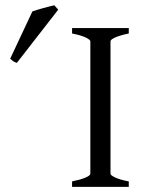

<svg xmlns="http://www.w3.org/2000/svg" viewBox="-20 -724 573 744"><path d="M259.3 0V-21Q292.5 -27.8 311.3 -35.9Q330.1 -43.9 330.1 -50.8V-564Q330.1 -569.8 312.3 -578.6Q294.4 -587.4 259.3 -594.2V-615.2H479V-594.2Q445.8 -587.4 427 -579.1Q408.2 -570.8 408.2 -564V-50.8Q408.2 -44.9 426 -36.4Q443.8 -27.8 479 -21V0ZM45.4 -480.5Q41.5 -481.4 38.6 -482.7Q35.6 -483.9 32.7 -485.8Q29.8 -487.8 26.9 -490.2Q23.9 -492.7 19.5 -496.6L105.5 -679.7Q113.3 -682.6 124 -685.8Q134.8 -689 146.5 -692.4Q158.2 -695.8 169.7 -698.5Q181.2 -701.2 190.4 -703.6L205.6 -686.5Z"/></svg>

Font: Gentium Unicode
Style: Regular
Weight: 400
Version: Version 1.009